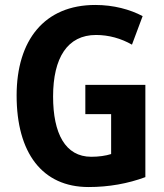

<svg xmlns="http://www.w3.org/2000/svg" viewBox="-20 -744 663 774"><path d="M324 -402V-284H428V-123C406 -116 378 -112 348 -112C243 -112 194 -206 194 -355C194 -511 252 -603 367 -603C419 -603 468 -589 512 -564L555 -679C504 -706 438 -724 364 -724C159 -724 47 -582 47 -359C47 -128 150 10 337 10C419 10 496 -4 566 -30V-402Z"/></svg>

Font: Noto Sans Hebrew Condensed
Style: Bold
Weight: 700
Width: 3
Designer: Monotype Design Team
Foundry: Monotype Imaging Inc.
Version: Version 2.004